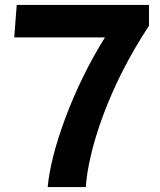

<svg xmlns="http://www.w3.org/2000/svg" viewBox="-20 -761 651 781"><path d="M329 0C339 -149 419 -404 586 -656V-741H48L38 -609H407C274 -396 187 -148 174 0Z"/></svg>

Font: Cheyenne Sans
Style: Bold
Weight: 700
Designer: The Public Sans project authors (U.S. Web Design System), Libre Franklin designed by Pablo Impallari and Rodrigo Fuenzal
Foundry: The Cheyenne Sans Project Authors
Version: Version 2.007